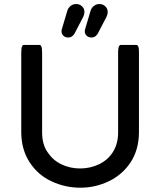

<svg xmlns="http://www.w3.org/2000/svg" viewBox="-20 -898 780 935"><path d="M83.5 -255.9V-641.6Q83.5 -665 87.9 -673.3Q90.8 -679.2 96.7 -679.2H171.9Q177.7 -679.2 180.7 -673.3Q185.1 -665 185.1 -641.6V-252.9Q185.1 -194.8 211.4 -157.2Q219.7 -145 224.6 -139.4Q229.5 -133.8 233.9 -129.4Q252.9 -110.4 278.3 -98.1Q320.8 -77.6 369.9 -77.6Q418.9 -77.6 461.4 -97.7Q505.9 -118.7 530.5 -158.7Q555.2 -198.7 555.2 -252.9V-641.6Q555.2 -669.9 562 -676.3Q564.5 -679.2 568.4 -679.2H643.6Q647.5 -679.2 649.9 -676.8Q652.3 -674.3 653.3 -671.6Q654.3 -668.9 655.3 -665Q656.7 -656.7 656.7 -641.6V-255.9Q656.7 -168.5 614.7 -105.5Q573.7 -45.4 508.5 -14.6Q443.4 16.1 371.1 16.1Q298.8 16.1 233.9 -13.7Q165.5 -44.4 124.5 -107.4Q83.5 -170.4 83.5 -255.9ZM393.1 -742.2Q393.1 -744.1 393.1 -748.3Q393.1 -752.4 394.5 -755.9L420.4 -843.3Q424.8 -859.4 437 -868.9Q449.2 -878.4 463.9 -878.4Q481.9 -878.4 493.7 -866.2Q504.4 -856 504.4 -839.8Q504.4 -827.6 497.1 -813Q456.5 -734.9 455.6 -733.4Q454.6 -731.9 453.9 -731Q453.1 -730 452.1 -729Q441.9 -715.3 425.8 -715.3Q410.6 -715.3 401.4 -724.6Q394.5 -731.4 393.1 -742.2ZM279.8 -742.2Q279.8 -744.1 279.8 -748.3Q279.8 -752.4 281.2 -755.9L307.1 -843.3Q311.5 -859.4 323.7 -868.9Q335.9 -878.4 350.6 -878.4Q368.7 -878.4 380.4 -866.2Q391.1 -856 391.1 -839.8Q391.1 -827.6 383.8 -813Q343.3 -734.9 342.3 -733.4Q341.3 -731.9 340.6 -731Q339.8 -730 338.9 -729Q328.6 -715.3 312.5 -715.3Q297.4 -715.3 288.1 -724.6Q281.2 -731.4 279.8 -742.2Z"/></svg>

Font: YuPearl-Medium
Style: Medium
Weight: 500
Designer: Max Yao
Foundry: Max-Everyday
Version: Version 1.011; ttfautohint (v1.8.3)